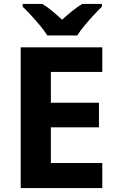

<svg xmlns="http://www.w3.org/2000/svg" viewBox="-20 -954 592 974"><path d="M85 0V-714H499V-589H238V-433H482V-308H238V-127H499V0ZM220 -774Q206 -797 183.5 -824Q161 -851 137.5 -876.5Q114 -902 95 -920V-934H195Q221 -918 245 -898Q269 -878 295 -854Q321 -878 346 -898Q371 -918 397 -934H497V-920Q479 -903 455 -877Q431 -851 408.5 -824Q386 -797 372 -774Z"/></svg>

Font: Noto Sans Symbols
Style: Bold
Weight: 700
Version: Version 2.002